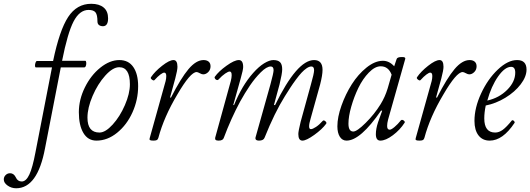

<svg xmlns="http://www.w3.org/2000/svg" viewBox="-154 -736 2825 1023"><path d="M-67.9 267.1Q-93.3 267.1 -113.5 252.7Q-133.8 238.3 -133.8 220.2Q-133.8 206.5 -124 196.8Q-114.3 187 -100.1 187Q-80.6 187 -69.8 209Q-60.1 231 -38.1 231Q-15.1 231 2.2 194.3Q19.5 157.7 35.2 74.2L123 -377H37.1Q32.7 -377 32.5 -385.5Q32.2 -394 35.4 -402.6Q38.6 -411.1 43 -411.1H128.9Q163.1 -575.2 209.2 -645.5Q255.4 -715.8 332 -715.8Q374.5 -715.8 398.2 -696Q421.9 -676.3 421.9 -638.2Q421.9 -596.2 394 -596.2Q365.2 -597.7 365.2 -622.1Q365.2 -656.7 355 -669.9Q344.7 -683.1 317.9 -683.1Q270 -683.1 238 -621.6Q206.1 -560.1 176.8 -412.1H300.8Q304.2 -412.1 305.4 -403.3Q306.6 -394.5 303.7 -385.7Q300.8 -377 294.9 -377H169.9L85.9 54.2Q45.9 267.1 -67.9 267.1Z M359.9 13.2Q314.5 13.2 290.3 -27.6Q266.1 -68.4 266.1 -138.2Q266.1 -205.1 298.1 -270Q330.1 -335 380.6 -375.5Q431.2 -416 481.9 -416Q530.8 -416 556.4 -378.7Q582 -341.3 582 -276.9Q582 -204.6 552 -137.7Q522 -70.8 470.2 -28.8Q418.5 13.2 359.9 13.2ZM376 -29.8Q407.7 -29.8 446.3 -72.3Q484.9 -114.7 511.5 -176Q538.1 -237.3 538.1 -287.1Q538.1 -377.9 481 -377.9Q447.3 -377.9 407 -333.3Q366.7 -288.6 339.4 -224.9Q312 -161.1 312 -108.9Q312 -29.8 376 -29.8Z M663.6 13.2Q648.9 13.2 645 10.3Q641.1 7.3 643.6 0L728.5 -304.2Q731.9 -317.9 731.9 -331.1Q731.9 -349.1 720.7 -349.1Q714.4 -349.1 700.4 -338.9Q686.5 -328.6 668.9 -309.1Q664.6 -304.7 655.3 -312Q646 -319.3 650.9 -325.2Q670.9 -355 709.7 -385.5Q748.5 -416 770.5 -416Q791.5 -416 791.5 -379.9Q791.5 -362.3 779.8 -317.9L752 -216.8L756.8 -215.8Q809.6 -319.3 850.3 -367.7Q891.1 -416 930.7 -416Q947.8 -416 957.8 -407.5Q967.8 -398.9 967.8 -382.8Q967.8 -364.3 955.6 -352.1Q943.4 -339.8 928.7 -339.8Q921.4 -339.8 910.4 -345.9Q899.4 -352.1 893.6 -352.1Q860.4 -352.1 790.5 -231.9Q719.7 -113.3 689.9 -2Q687.5 6.8 682.1 10Q676.8 13.2 663.6 13.2Z M1010.7 13.2Q999.5 13.2 995.1 9.3Q990.7 5.4 992.7 -2.9L1075.7 -304.2Q1080.1 -321.8 1080.3 -333.7Q1080.6 -345.7 1077.6 -350.3Q1074.7 -355 1069.8 -355Q1062 -355 1045.9 -344.2Q1029.8 -333.5 1008.8 -311Q1004.9 -308.1 999.8 -310.1Q994.6 -312 991.2 -317.6Q987.8 -323.2 990.7 -327.1Q1010.7 -355.5 1052.7 -385.7Q1094.7 -416 1118.7 -416Q1141.6 -416 1141.6 -378.9Q1141.6 -364.3 1128.4 -317.9L1088.9 -176.8L1092.8 -175.8Q1135.7 -281.2 1194.8 -347.2Q1225.1 -381.3 1253.4 -398.7Q1281.7 -416 1302.7 -416Q1327.1 -416 1338.4 -404.5Q1349.6 -393.1 1349.6 -366.2Q1349.6 -344.7 1335.4 -286.1L1305.7 -176.8L1311.5 -175.8Q1428.7 -416 1519.5 -416Q1564.5 -416 1564.5 -363.8Q1564.5 -335.9 1551.8 -286.1L1501.5 -106Q1483.9 -47.9 1502.4 -47.9Q1511.7 -47.9 1529.5 -59.6Q1547.4 -71.3 1565.4 -91.8Q1570.8 -97.7 1579.6 -90.1Q1588.4 -82.5 1583.5 -76.2Q1562.5 -47.4 1520.3 -17.1Q1478 13.2 1457.5 13.2Q1435.5 13.2 1435.5 -22Q1435.5 -36.6 1447.8 -86.9L1502.4 -285.2Q1519.5 -344.7 1519.5 -361.8Q1519.5 -381.8 1504.9 -381.8Q1493.7 -381.8 1479.7 -372.3Q1465.8 -362.8 1452.9 -348.9Q1439.9 -335 1423.1 -312.3Q1406.2 -289.6 1393.8 -270.3Q1381.3 -251 1363.8 -223.1Q1308.6 -134.8 1255.9 -2.9Q1250.5 13.2 1225.6 13.2Q1215.3 13.2 1210.4 8.8Q1205.6 4.4 1207.5 -3.9L1286.6 -285.2Q1303.7 -347.7 1303.7 -361.8Q1303.7 -381.8 1288.6 -381.8Q1266.6 -381.8 1235.4 -350.6Q1204.1 -319.3 1177.5 -280Q1150.9 -240.7 1125.5 -194.8Q1076.7 -104 1038.6 -2Q1034.2 13.2 1010.7 13.2Z M1692.4 13.2Q1669.9 13.2 1656.7 -7.3Q1643.6 -27.8 1643.6 -63Q1643.6 -111.8 1665.3 -173.1Q1687 -234.4 1720.5 -287.1Q1753.9 -339.8 1798.8 -376Q1843.8 -412.1 1886.2 -412.1Q1919.9 -412.1 1946.3 -382.8L1959.5 -421.9Q1962.9 -431.6 1984.9 -432.1Q2005.4 -433.1 2005.4 -424.8Q2005.9 -423.8 2005.4 -422.9L1913.6 -98.1Q1908.7 -79.1 1908.7 -64.9Q1908.7 -44.9 1922.4 -44.9Q1930.7 -44.9 1948 -59.3Q1965.3 -73.7 1982.4 -95.2Q1986.3 -98.6 1991.5 -96.9Q1996.6 -95.2 2000.5 -90.6Q2004.4 -85.9 2002.4 -83Q1977.5 -43.9 1939.2 -15.4Q1900.9 13.2 1872.6 13.2Q1848.6 13.2 1848.6 -21Q1848.6 -49.3 1860.4 -85L1882.3 -146L1876.5 -147Q1766.6 13.2 1692.4 13.2ZM1728.5 -35.2Q1748 -35.2 1794.4 -81.3Q1840.8 -127.4 1873.5 -180.2Q1897.5 -218.8 1911.6 -265.1L1932.6 -337.9Q1915.5 -382.8 1874.5 -382.8Q1843.8 -382.8 1811.3 -349.4Q1778.8 -315.9 1755.6 -268.1Q1732.4 -220.2 1717.5 -167.7Q1702.6 -115.2 1702.6 -77.1Q1702.6 -35.2 1728.5 -35.2Z M2081.1 13.2Q2066.4 13.2 2062.5 10.3Q2058.6 7.3 2061 0L2146 -304.2Q2149.4 -317.9 2149.4 -331.1Q2149.4 -349.1 2138.2 -349.1Q2131.8 -349.1 2117.9 -338.9Q2104 -328.6 2086.4 -309.1Q2082 -304.7 2072.8 -312Q2063.5 -319.3 2068.4 -325.2Q2088.4 -355 2127.2 -385.5Q2166 -416 2188 -416Q2209 -416 2209 -379.9Q2209 -362.3 2197.3 -317.9L2169.4 -216.8L2174.3 -215.8Q2227.1 -319.3 2267.8 -367.7Q2308.6 -416 2348.1 -416Q2365.2 -416 2375.2 -407.5Q2385.3 -398.9 2385.3 -382.8Q2385.3 -364.3 2373 -352.1Q2360.8 -339.8 2346.2 -339.8Q2338.9 -339.8 2327.9 -345.9Q2316.9 -352.1 2311 -352.1Q2277.8 -352.1 2208 -231.9Q2137.2 -113.3 2107.4 -2Q2105 6.8 2099.6 10Q2094.2 13.2 2081.1 13.2Z M2455.1 13.2Q2417 13.2 2395.5 -14.6Q2374 -42.5 2374 -91.8Q2374 -161.6 2409.4 -238Q2444.8 -314.5 2498.3 -365.2Q2551.8 -416 2601.1 -416Q2651.4 -416 2651.4 -365.2Q2651.4 -327.6 2620.4 -286.9Q2589.4 -246.1 2538.8 -215.3Q2488.3 -184.6 2434.1 -173.8Q2426.3 -136.7 2426.3 -105Q2426.3 -29.8 2484.4 -29.8Q2504.9 -29.8 2524.9 -44.4Q2544.9 -59.1 2573.2 -94.2Q2578.1 -97.7 2584.2 -91.6Q2590.3 -85.4 2587.4 -81.1Q2524.9 13.2 2455.1 13.2ZM2442.4 -200.2Q2505.4 -214.4 2548.3 -257.3Q2591.3 -300.3 2591.3 -349.1Q2591.3 -379.9 2569.3 -379.9Q2536.1 -379.9 2500 -328.6Q2463.9 -277.3 2442.4 -200.2Z"/></svg>

Font: Junicode SmCond Light
Style: Italic
Weight: 300
Width: 4
Italic angle: -11°
Designer: Peter S. Baker
Version: Version 2.206